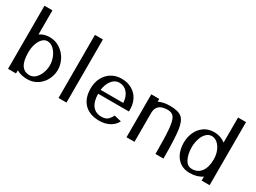

<svg xmlns="http://www.w3.org/2000/svg" viewBox="-44 -1381 2669 2003"><g transform="rotate(30 1290.0 -380.0)"><path d="M279 -456Q320 -456 354 -424.5Q388 -393 407 -345Q426 -297 426 -250Q426 -203 409 -157.5Q392 -112 361.5 -83Q331 -54 292 -54Q227 -54 195 -103.5Q163 -153 163 -255Q163 -312 178.5 -357.5Q194 -403 220.5 -429.5Q247 -456 279 -456ZM292 -6Q360 -6 412.5 -41Q465 -76 493.5 -132Q522 -188 522 -250Q522 -312 491 -371Q460 -430 404.5 -467Q349 -504 279 -504Q211 -504 162 -469V-760H66V0H162V-38Q214 -6 292 -6Z M770 0V-760H674V0Z M1285 -293H1012Q1021 -365 1057.5 -410.5Q1094 -456 1145 -456Q1204 -456 1242 -412.5Q1280 -369 1285 -293ZM1380 -245Q1385 -322 1357 -380.5Q1329 -439 1274 -471.5Q1219 -504 1145 -504Q1078 -504 1025.5 -472Q973 -440 943.5 -383.5Q914 -327 914 -254Q914 -136 978.5 -71Q1043 -6 1159 -6Q1228 -6 1281 -34.5Q1334 -63 1359 -114L1273 -134Q1251 -90 1226 -72Q1201 -54 1159 -54Q1088 -54 1049.5 -102.5Q1011 -151 1010 -245Z M1938 0Q1938 -236 1924 -337.5Q1910 -439 1867 -475Q1824 -511 1725 -511Q1645 -511 1589 -484V-517H1493V0H1589V-348Q1589 -463 1725 -463Q1777 -463 1801 -427.5Q1825 -392 1833.5 -297.5Q1842 -203 1842 0Z M2397 -255Q2397 -160 2358 -107Q2319 -54 2248 -54Q2192 -54 2163 -111.5Q2134 -169 2134 -250Q2134 -301 2148.5 -348.5Q2163 -396 2192 -426Q2221 -456 2261 -456Q2297 -456 2328.5 -428.5Q2360 -401 2378.5 -355Q2397 -309 2397 -255ZM2398 -760V-458Q2338 -504 2261 -504Q2191 -504 2140.5 -468.5Q2090 -433 2064 -375Q2038 -317 2038 -250Q2038 -184 2061 -128.5Q2084 -73 2131.5 -39.5Q2179 -6 2248 -6Q2336 -6 2398 -48V0H2494V-760Z"/></g></svg>

Font: LXGW Marker Gothic
Style: Regular
Weight: 400
Version: Version 1.001